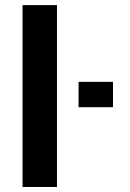

<svg xmlns="http://www.w3.org/2000/svg" viewBox="-20 -745 519 765"><path d="M69.8 0V-724.6H207V0ZM293 -317.9V-418.9H430.2V-317.9Z"/></svg>

Font: Arial
Style: Bold
Weight: 700
Designer: Steve Matteson
Foundry: Ascender Corporation
Version: Version 2.00.3